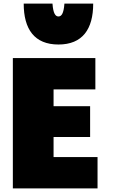

<svg xmlns="http://www.w3.org/2000/svg" viewBox="-20 -1026 646 1061"><path d="M51 -705V15H519V-158H276V-269H478V-439H276V-532H507V-705ZM303 -780C436 -780 495 -865 495 -1006H336C332 -950 319 -935 303 -935C287 -935 274 -950 270 -1006H111C111 -865 170 -780 303 -780Z"/></svg>

Font: Repo ExtraBlack
Style: Regular
Weight: 400
Designer: Stefan Peev
Foundry: Context Ltd
Version: Version 001.502